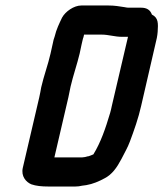

<svg xmlns="http://www.w3.org/2000/svg" viewBox="-20 -665 595 699"><path d="M279 -92H178L229 -311C232 -326 235 -339 237 -350C246 -389 261 -432 270 -470L277 -503C280 -514 281 -523 284 -530L286 -539H350C375 -539 398 -531 423 -531H446L387 -279C385 -271 384 -263 381 -254C364 -197 347 -147 320 -103C314 -100 307 -98 302 -96H300C294 -94 285 -92 279 -92ZM130 -347C128 -336 126 -324 123 -311L63 -54C56 -23 75 -2 94 6C111 12 132 14 155 14H255C263 14 271 13 279 11L294 9C318 5 341 -5 361 -16C388 -30 405 -54 422 -86C433 -108 445 -128 453 -150C468 -190 484 -235 494 -280L551 -527C553 -535 553 -542 554 -549C556 -580 557 -600 533 -612C527 -629 514 -637 494 -637H447C443 -637 439 -638 433 -639C414 -642 397 -645 375 -645H276C249 -645 218 -623 206 -601C196 -580 185 -558 179 -532C176 -525 174 -516 172 -506L164 -470C155 -430 139 -387 130 -347Z"/></svg>

Font: Electronic
Style: HvIt
Weight: 900
Version: Version 1.011